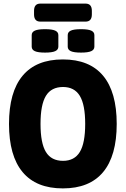

<svg xmlns="http://www.w3.org/2000/svg" viewBox="-20 -1038 698 1066"><path d="M329 8Q181 8 105.5 -82.5Q30 -173 30 -350Q30 -527 105.5 -617.5Q181 -708 329 -708Q477 -708 552.5 -617.5Q628 -527 628 -350Q628 -173 552.5 -82.5Q477 8 329 8ZM330 -145Q393 -145 423 -194Q453 -243 453 -350Q453 -457 423 -506Q393 -555 330 -555Q265 -555 235 -506Q205 -457 205 -350Q205 -243 235 -194Q265 -145 330 -145ZM430 -746Q390 -746 373 -754Q356 -762 356 -779V-843Q356 -860 373 -868Q390 -876 430 -876Q469 -876 486.5 -868Q504 -860 504 -843V-779Q504 -762 486.5 -754Q469 -746 430 -746ZM230 -746Q191 -746 173.5 -754Q156 -762 156 -779V-843Q156 -860 173.5 -868Q191 -876 230 -876Q269 -876 286.5 -868Q304 -860 304 -843V-779Q304 -762 286.5 -754Q269 -746 230 -746ZM204 -918Q169 -918 169 -958V-978Q169 -1018 204 -1018H455Q490 -1018 490 -978V-958Q490 -918 455 -918Z"/></svg>

Font: Asap Semi Condensed ExtraBold
Style: Regular
Weight: 800
Width: 4
Designer: Pablo Cosgaya
Foundry: Omnibus-Type
Version: Version 3.001; ttfautohint (v1.8.4.7-5d5b)